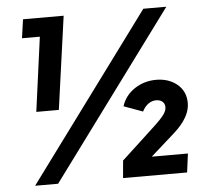

<svg xmlns="http://www.w3.org/2000/svg" viewBox="-53 -801 923 857"><g transform="rotate(-5 409.0 -372.5)"><path d="M205 -328 263 -745H81L69 -661H149L104 -328ZM173 0 723 -745H620L70 0ZM751 0 762 -84H600L699 -172C730 -199 781 -247 781 -309C781 -344 768 -372 743 -393C717 -414 686 -424 649 -424C614 -424 582 -415 553 -396C524 -377 504 -351 494 -319L579 -288C591 -313 613 -333 641 -333C662 -333 680 -322 680 -299C680 -273 658 -250 590 -188L471 -78L464 0Z"/></g></svg>

Font: Plus Jakarta Sans ExtraBold
Style: Italic
Weight: 800
Italic angle: -8°
Designer: Gumpita Rahayu
Foundry: Tokotype
Version: Version 2.071;gftools[0.9.30]